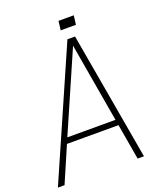

<svg xmlns="http://www.w3.org/2000/svg" viewBox="-178 -1010 938 1113"><g transform="rotate(-20 290.5 -453.5)"><path d="M515 0H476L438 -220H120L25 0H-16L330 -789H377ZM432 -255 348 -743 135 -255ZM367 -851H311L318 -907H375ZM405 -851H348L356 -907H412Z"/></g></svg>

Font: Tanohe Sans ExtraLight
Style: Italic
Weight: 200
Designer: Village Type and Design LLC & Cristiano Sobral
Foundry: Cooper Hewitt Smithsonian Design Museum
Version: Version 1.00;September 29, 2021;FontCreator 13.0.0.2655 64-b